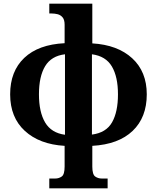

<svg xmlns="http://www.w3.org/2000/svg" viewBox="-20 -780 850 1040"><path d="M247 240V187H279Q299 187 314.5 176Q330 165 330 122V10Q194 2 114.5 -71Q35 -144 35 -269Q35 -394 111.5 -466.5Q188 -539 330 -546V-646Q330 -673 319 -686Q308 -699 292 -703Q276 -707 259 -707H247V-760H480V-545Q617 -537 696 -464.5Q775 -392 775 -269Q775 -144 698.5 -71Q622 2 480 10V122Q480 165 495.5 176Q511 187 531 187H563V240ZM332 -50V-486Q258 -477 224.5 -421.5Q191 -366 191 -269Q191 -173 224.5 -116.5Q258 -60 332 -50ZM478 -51Q555 -61 587 -117.5Q619 -174 619 -269Q619 -364 586 -420Q553 -476 478 -486Z"/></svg>

Font: Noto Serif
Style: Bold
Weight: 700
Designer: Monotype Design Team
Foundry: Monotype Imaging Inc.
Version: Version 2.014